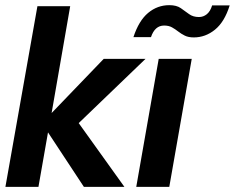

<svg xmlns="http://www.w3.org/2000/svg" viewBox="-20 -724 910 744"><path d="M1 0 125 -700H252L180 -286L382 -496H544L285 -247L462 0H305L166 -211L129 0Z M508 0 595 -496H723L636 0ZM731 -579Q710 -579 696 -586Q682 -593 670.5 -602Q659 -611 646.5 -618Q634 -625 616 -625Q580 -625 565 -580H497Q518 -644 554 -674Q590 -704 636 -704Q664 -704 680.5 -692.5Q697 -681 712.5 -669.5Q728 -658 751 -658Q768 -658 781.5 -669Q795 -680 802 -703H870Q850 -639 813 -609Q776 -579 731 -579Z"/></svg>

Font: Rethink Sans
Style: Bold Italic
Weight: 700
Italic angle: -10°
Designer: The Rethink Sans project authors (Hans Thiessen). DM Sans designed by Colophon Foundry.
Foundry: Rethink Communications LLC
Version: Version 1.001